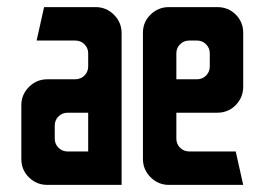

<svg xmlns="http://www.w3.org/2000/svg" viewBox="-20 -520 744 540"><path d="M113 0Q83 0 61.5 -21Q40 -42 40 -73V-224Q40 -254 61.5 -275.5Q83 -297 113 -297H191Q207 -297 217.5 -307.5Q228 -318 228 -333V-370Q228 -385 217.5 -395.5Q207 -406 191 -406H83L104 -500H249Q279 -500 300.5 -478.5Q322 -457 322 -427V0ZM170 -94H228V-203H170Q155 -203 144.5 -192.5Q134 -182 134 -167V-130Q134 -115 144.5 -104.5Q155 -94 170 -94Z M455 0Q425 0 403.5 -21.5Q382 -43 382 -73V-428Q382 -458 403.5 -479Q425 -500 455 -500H591Q622 -500 643 -479Q664 -458 664 -428V-276Q664 -246 643 -224.5Q622 -203 591 -203H476V-130Q476 -115 486.5 -104.5Q497 -94 513 -94H643L664 0ZM476 -297H534Q549 -297 559.5 -307.5Q570 -318 570 -333V-370Q570 -385 559.5 -395.5Q549 -406 534 -406H513Q497 -406 486.5 -395.5Q476 -385 476 -370Z"/></svg>

Font: Odibee Sans
Style: Regular
Weight: 400
Designer: James Barnard - Barnard Co. Limited
Version: Version 2.001; ttfautohint (v1.8.3)